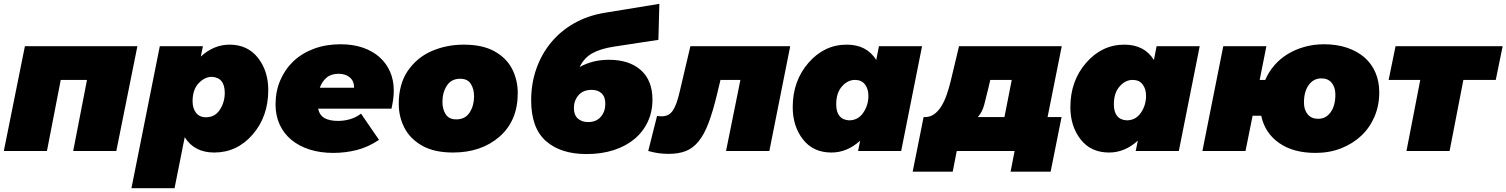

<svg xmlns="http://www.w3.org/2000/svg" viewBox="-22 -788 7862 1002"><path d="M108 -547H695L585 0H360L432 -371H295L223 0H-2Z M889 194H664L812 -547H1037L1026 -493Q1094 -555 1176 -555Q1270 -555 1324 -486.5Q1378 -418 1378 -318Q1378 -180 1296.5 -86Q1215 8 1096 8Q992 8 942 -72ZM1053 -176Q1100 -176 1125.5 -215.5Q1151 -255 1151 -303Q1151 -383 1084 -387Q1046 -387 1014.5 -353.5Q983 -320 983 -259Q983 -223 1001 -199.5Q1019 -176 1053 -176Z M1717 10Q1650 10 1594.5 -7.5Q1539 -25 1499 -58Q1459 -91 1437.5 -138Q1416 -185 1416 -243Q1416 -311 1440.5 -368.5Q1465 -426 1509 -468Q1553 -510 1616 -533.5Q1679 -557 1755 -557Q1821 -557 1872.5 -539Q1924 -521 1959.5 -489Q1995 -457 2014 -413Q2033 -369 2033 -316Q2033 -290 2029.5 -266.5Q2026 -243 2021 -221H1638Q1646 -186 1672 -171.5Q1698 -157 1743 -157Q1774 -157 1805 -166Q1836 -175 1862 -195L1956 -58Q1899 -20 1839.5 -5Q1780 10 1717 10ZM1826 -330Q1826 -365 1803.5 -384Q1781 -403 1745 -403Q1706 -403 1682 -382.5Q1658 -362 1647 -330Z M2342 8Q2247 8 2184 -26Q2118.5 -62.5 2088.8 -120.5Q2059 -178.5 2059 -246Q2059 -347 2104.5 -416Q2153.5 -488 2231 -521.5Q2308.5 -555 2398 -555Q2494 -555 2556.5 -521.5Q2621.5 -485.5 2650.8 -427.8Q2680 -370 2680 -302Q2680 -158 2585 -75Q2490 8 2342 8ZM2359 -165Q2406 -165 2429 -201Q2452 -237 2452 -285Q2452 -324 2435 -350.5Q2418 -377 2380 -377Q2333 -377 2310 -341Q2287 -305 2287 -257Q2287 -218 2304 -191.5Q2321 -165 2359 -165Z M3039 16Q2904 16 2827 -52Q2750 -120 2750 -265Q2750 -351 2776.5 -427.5Q2803 -504 2852.5 -564.5Q2902 -625 2972.5 -665.5Q3043 -706 3132 -721L3419 -768L3414 -580L3184 -545Q3112 -534 3069 -510Q3026 -486 3003 -438Q3070 -476 3156 -476Q3262 -476 3322.5 -422Q3383 -368 3383 -268Q3383 -205 3358.5 -152.5Q3334 -100 3289 -62.5Q3244 -25 3180.5 -4.5Q3117 16 3039 16ZM3047 -151Q3090 -151 3113.5 -178.5Q3137 -206 3137 -246Q3137 -283 3117.5 -301Q3098 -319 3066 -319Q3021 -319 2997 -291Q2973 -263 2973 -224Q2973 -188 2993.5 -169.5Q3014 -151 3047 -151Z M3407 -183Q3415 -182 3419.5 -181.5Q3424 -181 3431 -181Q3450 -181 3464 -188Q3478 -195 3488.5 -210Q3499 -225 3508 -249.5Q3517 -274 3525 -309L3581 -547H4102L3993 0H3767L3842 -371H3738L3721 -300Q3699 -208 3676 -147Q3653 -86 3623.5 -50Q3594 -14 3556.5 0.5Q3519 15 3468 15Q3440 15 3415 11.5Q3390 8 3361 0Z M4317 8Q4222 8 4168.5 -60.5Q4115 -129 4115 -229Q4115 -366 4197.5 -460.5Q4280 -555 4397 -555Q4501 -555 4551 -475L4565 -547H4790L4681 0H4456L4467 -54Q4399 8 4317 8ZM4409 -160Q4456 -160 4483 -199.5Q4510 -239 4510 -288Q4510 -324 4492 -347.5Q4474 -371 4440 -371Q4402 -371 4372 -337Q4342 -303 4342 -244Q4342 -164 4409 -160Z M4798 -177H4806Q4832 -177 4853 -192Q4874 -207 4890 -232.5Q4906 -258 4918 -292Q4930 -326 4939 -363L4983 -547H5519L5445 -177H5518L5461 108H5252L5273 0H4971L4950 108H4741ZM5258 -371H5146L5136 -328Q5124 -277 5114 -240Q5104 -203 5081 -177H5220Z M5766 8Q5671 8 5617.5 -60.5Q5564 -129 5564 -229Q5564 -366 5646.5 -460.5Q5729 -555 5846 -555Q5950 -555 6000 -475L6014 -547H6239L6130 0H5905L5916 -54Q5848 8 5766 8ZM5858 -160Q5905 -160 5932 -199.5Q5959 -239 5959 -288Q5959 -324 5941 -347.5Q5923 -371 5889 -371Q5851 -371 5821 -337Q5791 -303 5791 -244Q5791 -164 5858 -160Z M6362 -547H6587L6552 -371H6581Q6599 -413 6629 -447.5Q6659 -482 6698.5 -506Q6738 -530 6786 -543.5Q6834 -557 6888 -557Q6954 -557 7007.5 -539Q7061 -521 7098.5 -488.5Q7136 -456 7156 -409.5Q7176 -363 7176 -306Q7176 -238 7151.5 -180Q7127 -122 7082.5 -80Q7038 -38 6977 -14Q6916 10 6843 10Q6727 10 6653 -42Q6579 -94 6560 -184H6515L6478 0H6253ZM6857 -168Q6898 -168 6922.5 -202.5Q6947 -237 6947 -294Q6947 -332 6928 -355.5Q6909 -379 6874 -379Q6833 -379 6808 -344.5Q6783 -310 6783 -253Q6783 -215 6802.5 -191.5Q6822 -168 6857 -168Z M7318 0 7390 -371H7225L7261 -547H7820L7784 -371H7615L7543 0Z"/></svg>

Font: Argentum Sans Black
Style: Italic
Weight: 900
Italic angle: -11°
Designer: Julieta Ulanovsky (font), Cristiano Sobral (main changes and remaster)
Foundry: Julieta Ulanovsky (font), Cristiano Sobral (main changes and remaster)
Version: Version 2.007;June 15, 2022;FontCreator 14.0.0.2814 64-bit; 